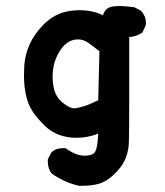

<svg xmlns="http://www.w3.org/2000/svg" viewBox="-20 -468 540 629"><path d="M240.2 -434.6Q283.2 -434.6 317.4 -418Q320.3 -429.7 328.1 -437Q335.9 -444.3 346.7 -446.3Q357.4 -448.2 373.5 -448.2Q389.6 -448.2 419.9 -444.3L442.4 -432.6Q458 -415 458 -393.6Q458 -385.7 457 -383.8L446.3 -361.3Q425.8 -347.7 403.3 -346.7Q403.3 -234.4 403.3 -135.7Q403.3 -37.1 402.3 -5.9Q401.4 50.8 368.2 87.9Q336.9 124 304.7 133.8Q280.3 140.6 252 140.6Q242.2 140.6 238.3 140.6Q191.4 129.9 149.4 100.6Q136.7 84 136.7 62.5Q136.7 59.6 136.7 53.7L148.4 31.2Q158.2 22.5 167.5 20Q176.8 17.6 182.6 17.6Q188.5 17.6 195.3 17.6Q228.5 42 256.8 42Q285.2 42 292.5 27.8Q299.8 13.7 301.8 -30.3Q267.6 -16.6 231.4 -16.6Q167 -16.6 127 -55.7Q93.8 -87.9 79.1 -116.2Q58.6 -157.2 58.6 -221.7Q58.6 -237.3 59.6 -253.9Q65.4 -330.1 123 -387.7Q151.4 -416 185.5 -426.8Q211.9 -434.6 240.2 -434.6ZM236.3 -338.9Q209 -338.9 189.5 -318.4Q174.8 -303.7 163.6 -277.3Q152.3 -251 152.3 -215.8Q152.3 -208 153.3 -200.2Q156.2 -156.2 182.6 -133.8Q207 -113.3 223.6 -113.3Q225.6 -113.3 227.5 -113.3Q249 -117.2 269.5 -125L301.8 -139.6L305.7 -299.8Q286.1 -316.4 269.5 -327.6Q252.9 -338.9 236.3 -338.9Z"/></svg>

Font: JasonHandwriting2
Style: SemiBold
Weight: 600
Version: Version 1.04.7